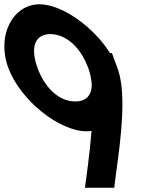

<svg xmlns="http://www.w3.org/2000/svg" viewBox="-236 -830 762 901"><path d="M314.2 -513.4 315.4 -510C316.4 -507.3 317.4 -504.6 318.3 -501.8C323.9 -485.1 327.8 -468.5 330.3 -452.2C353.5 -314.6 321.3 -114.2 304.4 16L300.3 51H162.6L176.6 -54C182.7 -103.2 189.1 -159.2 193.5 -215.7C185.8 -214.5 177.7 -213.9 169.4 -214C43.6 -214 -139.2 -357 -196.9 -511C-253.7 -665 -174.9 -809 -51.2 -810C54.1 -810 202 -705.5 280.2 -581H289.2ZM178.2 -510.5C141.3 -610.2 73.8 -669 0.4 -670C-71.8 -670 -95.2 -609 -59.9 -511C-23.8 -413 45.1 -353 117.8 -354C169.1 -354 196.4 -384.4 194.4 -437.8C191.5 -462 187.2 -483.8 181.1 -502.3C180.2 -505 179.3 -507.7 178.2 -510.5Z"/></svg>

Font: Nordica Plus
Style: NordicaClassicRgCondOpObl
Weight: 500
Version: Version 1.01